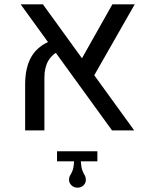

<svg xmlns="http://www.w3.org/2000/svg" viewBox="-20 -595 682 876"><path d="M491.2 0 74.2 -575.2H175.8L592.3 0ZM94.7 0V-208.5Q94.7 -289.1 124.5 -338.4Q154.3 -387.7 217.3 -410.6L252.9 -363.8Q182.6 -332 182.6 -241.2V0ZM594.7 -575.2 396.5 -228 336.4 -297.9 492.7 -575.2ZM333.5 261.2Q316.9 261.2 305.9 250.2Q294.9 239.3 294.9 225.6Q294.9 213.4 300 205.3Q305.2 197.3 310.8 183.6Q316.4 169.9 317.9 141.1H240.2V95.2H424.3V141.1H348.6Q350.6 169.9 356.2 183.6Q361.8 197.3 366.7 205.3Q371.6 213.4 371.6 225.6Q371.6 240.7 360.6 251Q349.6 261.2 333.5 261.2Z"/></svg>

Font: Heebo
Style: Regular
Weight: 400
Designer: Oded Ezer
Foundry: Ezer Type House
Version: Version 3.100